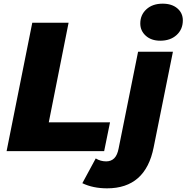

<svg xmlns="http://www.w3.org/2000/svg" viewBox="-20 -824 1017 1047"><path d="M156 -700H354L246 -157H580L548 0H16ZM429 175 502 40Q528 56 559 56Q586 56 603 39Q620 22 627 -15L733 -542H923L818 -21Q774 203 564 203Q487 203 429 175ZM745 -696Q745 -743 778.5 -773.5Q812 -804 867 -804Q917 -804 947 -778.5Q977 -753 977 -713Q977 -664 943 -633Q909 -602 854 -602Q805 -602 775 -629Q745 -656 745 -696Z"/></svg>

Font: Montserrat Alternates ExtraBold
Style: Italic
Weight: 800
Italic angle: -11.3°
Designer: Julieta Ulanovsky
Foundry: Julieta Ulanovsky
Version: Version 7.200